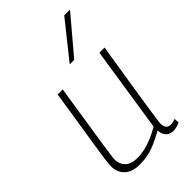

<svg xmlns="http://www.w3.org/2000/svg" viewBox="-240 -873 966 966"><g transform="rotate(-45 243.0 -390.0)"><path d="M155 10Q102 10 74 -16.5Q46 -43 46 -88Q46 -98 48 -115Q50 -132 54.5 -162.5Q59 -193 66.5 -241.5Q74 -290 85.5 -361Q97 -432 112 -532H148Q130 -415 118 -338.5Q106 -262 99 -216.5Q92 -171 89 -148Q86 -125 84.5 -115Q83 -105 83 -99Q83 -65 104.5 -43.5Q126 -22 169 -22Q199 -22 226 -28.5Q253 -35 281 -47Q309 -59 339 -76L409 -532H446Q425 -402 411.5 -317Q398 -232 390.5 -182Q383 -132 379.5 -108Q376 -84 375 -75Q374 -66 374 -63Q374 -42 382.5 -32Q391 -22 409 -22Q413 -22 422.5 -23.5Q432 -25 441 -29L443 -2Q433 3 419 6.5Q405 10 397 10Q372 10 357 -3.5Q342 -17 339 -48Q307 -30 277 -16.5Q247 -3 217.5 3.5Q188 10 155 10ZM262 -596 417 -790H458L294 -596Z"/></g></svg>

Font: Georama ExtraCondensed Thin ExtraLight
Style: Italic
Weight: 250
Italic angle: -9°
Version: Version 1.001